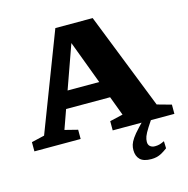

<svg xmlns="http://www.w3.org/2000/svg" viewBox="-131 -834 1173 1195"><g transform="rotate(-15 455.5 -237.0)"><path d="M219 -203.5V-312.5H588V-203.5ZM817 -85 908.5 -59.5V0H511V-59.5L595.5 -79L393 -619H413L221.5 -80.5L304.5 -59.5V0H6.5V-59.5L90 -79L331 -707.5H571.5ZM732 38Q711 71 704.2 89.5Q697.5 108 697.5 124.5Q697.5 143.5 709.5 153.5Q721.5 163.5 740.5 163.5Q756 163.5 768.8 160.2Q781.5 157 801.5 147.5L803 193.5Q781.5 209.5 765 218.5Q748.5 227.5 732.5 231.2Q716.5 235 698 235Q648 235 625.8 213Q603.5 191 603.5 152Q603.5 134.5 608.5 117.8Q613.5 101 628.5 78.8Q643.5 56.5 674 24.5L733.5 -38H782Z"/></g></svg>

Font: Newsreader 7pt
Style: Bold
Weight: 700
Designer: Hugues Gentile
Foundry: Production Type
Version: Version 1.003